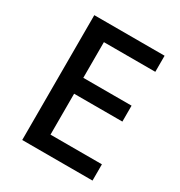

<svg xmlns="http://www.w3.org/2000/svg" viewBox="-169 -833 894 951"><g transform="rotate(30 278.5 -357.0)"><path d="M497 0V-93H203V-327H479V-418H203V-622H497V-714H95V0Z"/></g></svg>

Font: Noto Sans Arabic UI Md
Style: Regular
Weight: 500
Designer: Monotype Design Team, Nadine Chahine and Nizar Qandah
Foundry: Monotype Imaging Inc.
Version: Version 2.010